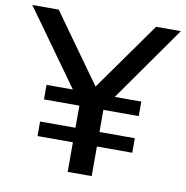

<svg xmlns="http://www.w3.org/2000/svg" viewBox="-90 -819 870 898"><g transform="rotate(10 345.0 -370.0)"><path d="M122 -140.5V-209.5H290V-314.5H122V-383.5H247L-8.5 -740H117L349 -415.5L579.5 -740H697L446 -383.5H572V-314.5H404V-209.5H572V-140.5H404V0H290V-140.5Z"/></g></svg>

Font: Encode Sans Expanded Expanded Medium
Style: Regular
Weight: 500
Width: 7
Designer: Multiple Designers
Foundry: Impallari Type
Version: Version 3.000; ttfautohint (v1.8.3) -l 8 -r 50 -G 200 -x 14 